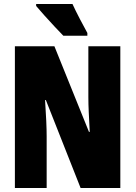

<svg xmlns="http://www.w3.org/2000/svg" viewBox="-20 -947 683 967"><path d="M162 -927V-917Q175 -901 202 -871Q229 -841 256.5 -811.5Q284 -782 299 -767H420V-781Q408 -802 383 -850Q358 -898 345 -927ZM586 -714H425V-457Q425 -424 427 -381Q429 -338 432 -283H428L254 -714H55V0H215V-261Q215 -292 213 -337.5Q211 -383 207 -443H211L386 0H586Z"/></svg>

Font: Noto Sans Display Condensed Black
Style: Regular
Weight: 900
Width: 3
Designer: Monotype Design team
Foundry: Monotype Imaging Inc.
Version: 1.000